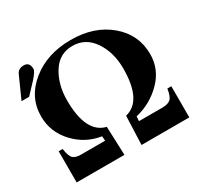

<svg xmlns="http://www.w3.org/2000/svg" viewBox="-150 -875 1080 1051"><g transform="rotate(-30 390.0 -350.0)"><path d="M761 0H459L466 -181Q582 -209 582 -413Q582 -514 533.5 -586.5Q485 -659 401 -659Q319 -659 273.5 -587Q228 -515 228 -415Q228 -209 344 -181L351 0H49V-197H74Q81 -149 96 -134.5Q111 -120 145 -120H298L296 -149Q198 -164 129.5 -237.5Q61 -311 61 -410Q61 -531 161 -611.5Q261 -692 410 -692Q558 -692 653.5 -611.5Q749 -531 749 -407Q749 -312 680 -242Q611 -172 514 -149L512 -120H660Q696 -120 712.5 -135Q729 -150 736 -197H761ZM10 -536 71 -672Q83 -700 118 -700Q155 -700 155 -656Q155 -641 121 -603L58 -536Z"/></g></svg>

Font: STIX MathJax Alphabets
Style: Bold
Weight: 700
Designer: MicroPress Inc., with final additions and corrections provided by Coen Hoffman, Elsevier (retired)
Version: Version 1.1.1